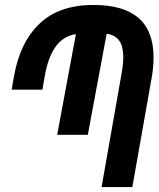

<svg xmlns="http://www.w3.org/2000/svg" viewBox="-20 -754 640 774"><path d="M477 -524.5Q477 -567 460.8 -590Q444.5 -613 410 -618L334 -210.5H210.5L286 -616.5Q235.5 -609 204.5 -566.2Q173.5 -523.5 160 -445.5L151 -392.5H27L36.5 -447Q60 -582 138.8 -658Q217.5 -734 357 -734Q478.5 -734 538.8 -681.2Q599 -628.5 599 -522.5Q599 -482.5 591 -438L513.5 0H389.5L469.5 -454.5Q477 -495 477 -524.5Z"/></svg>

Font: JuliaMono
Style: Bold Italic
Weight: 700
Italic angle: -9°
Monospace: yes
Designer: cormullion
Foundry: corm
Version: Version 0.057; ttfautohint (v1.8.4)